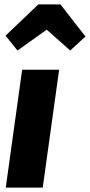

<svg xmlns="http://www.w3.org/2000/svg" viewBox="-20 -847 406 867"><path d="M173 0H6L80 -532H247ZM5 -686 153 -827H253L366 -682L297 -619L191 -713L59 -619Z"/></svg>

Font: Fira Sans Condensed ExtraBold
Style: Italic
Weight: 800
Width: 3
Italic angle: -8°
Designer: bBox Type GmbH & Carrois Corporate GbR & Edenspiekermann AG
Foundry: bBox Type GmbH & Carrois Corporate GbR & Edenspiekermann AG
Version: Version 4.301